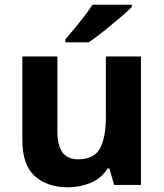

<svg xmlns="http://www.w3.org/2000/svg" viewBox="-20 -786 697 816"><path d="M579 -546V0H465L445 -70H437Q411 -28 365.5 -9Q320 10 269 10Q181 10 128 -37.5Q75 -85 75 -190V-546H224V-227Q224 -169 245 -139Q266 -109 312 -109Q380 -109 405 -155.5Q430 -202 430 -289V-546ZM540 -756Q526 -742 503 -722Q480 -702 453.5 -680Q427 -658 401.5 -638.5Q376 -619 357 -606H258V-619Q274 -638 295.5 -663.5Q317 -689 338 -716.5Q359 -744 373 -766H540Z"/></svg>

Font: Noto Sans Devanagari UI
Style: Bold
Weight: 700
Designer: Jelle Bosma - Monotype Design Team
Foundry: Monotype Imaging Inc.
Version: Version 2.004; ttfautohint (v1.8.4.7-5d5b)